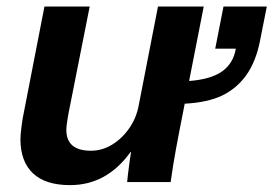

<svg xmlns="http://www.w3.org/2000/svg" viewBox="-20 -548 823 578"><path d="M373 -90.3Q301.3 9.3 190.9 9.3Q116.7 9.3 79.1 -26.4Q41.5 -62 41.5 -129.4Q41.5 -141.6 44.9 -168.2Q48.3 -194.8 51.8 -209.5L113.8 -528.3H250L192.4 -237.8Q179.7 -176.8 179.7 -157.2Q179.7 -94.2 253.9 -94.2Q287.1 -94.2 317.4 -112.5Q347.7 -130.9 369.4 -162.4Q391.1 -193.8 397.9 -232.4L455.6 -528.3H593.3L549.3 -304.2Q615.2 -309.1 648.9 -333.3Q682.6 -357.4 689.9 -401.4H627.9L652.8 -528.3H783.2L762.7 -424.8Q750.5 -362.8 721.2 -321.3Q691.9 -281.2 648.9 -260.5Q606 -239.7 536.1 -235.8Q527.8 -193.4 521.5 -161.4Q515.1 -129.4 510.3 -102.5Q505.4 -76.2 501.5 -51.8Q497.6 -27.3 493.7 0H362.8Q362.8 -2.9 365 -21.7Q367.2 -40.5 370.1 -61.3Q373 -82 374.5 -90.3Z"/></svg>

Font: Arimo
Style: Bold Italic
Weight: 700
Italic angle: -12°
Designer: Steve Matteson
Foundry: Monotype Imaging Inc.
Version: Version 1.33